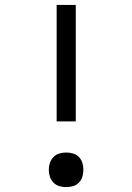

<svg xmlns="http://www.w3.org/2000/svg" viewBox="-20 -755 540 783"><path d="M211 -260V-735H289V-260ZM250 8Q236 8 222 4Q208 0 198 -10.5Q188 -21 183.5 -34.5Q179 -48 179 -63Q179 -77 183.5 -90.5Q188 -104 198 -114.5Q208 -125 222 -129Q236 -133 250 -133Q264 -133 278 -129Q292 -125 302 -114.5Q312 -104 316 -90.5Q320 -77 320 -63Q320 -48 316 -34.5Q312 -21 302 -10.5Q292 0 278 4Q264 8 250 8Z"/></svg>

Font: Moesevka
Style: Regular
Weight: 400
Monospace: yes
Designer: Belleve Invis
Foundry: Belleve Invis
Version: Version 32.5.0; ttfautohint (v1.8.4)